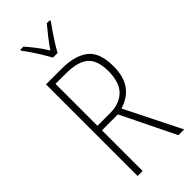

<svg xmlns="http://www.w3.org/2000/svg" viewBox="-295 -1003 1058 1058"><g transform="rotate(-45 233.5 -474.5)"><path d="M203 -714Q308 -714 363 -671.5Q418 -629 418 -522Q418 -441 383.5 -393Q349 -345 284 -326L447 0H402L247 -317H123V0H84V-714ZM200 -679H123V-352H223Q294 -352 336.5 -393Q379 -434 379 -523Q379 -608 337 -643.5Q295 -679 200 -679ZM216 -791Q203 -814 186 -842Q169 -870 151 -896.5Q133 -923 119 -941V-949H143Q165 -925 189.5 -892.5Q214 -860 233 -829Q255 -861 277 -889.5Q299 -918 325 -949H349V-941Q326 -910 298 -867.5Q270 -825 251 -791Z"/></g></svg>

Font: Noto Sans Telugu Condensed ExtraLight
Style: Regular
Weight: 200
Width: 3
Designer: Jelle Bosma - Monotype Design Team
Foundry: Monotype Imaging Inc.
Version: Version 2.005; ttfautohint (v1.8.4.7-5d5b)